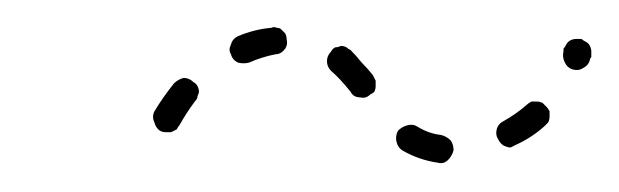

<svg xmlns="http://www.w3.org/2000/svg" viewBox="-20 -302 445 138"><path d="M302 -187Q305 -190 306 -194Q306 -198 304 -201Q301 -204 297 -205Q288 -206 280 -211Q277 -213 273 -212Q269 -211 266 -208Q264 -204 265 -200Q266 -196 269 -194Q281 -187 295 -185Q299 -184 302 -187ZM374 -214Q375 -216 375 -218Q375 -220 375 -222Q374 -224 373 -225Q371 -227 370 -228Q368 -229 366 -229Q364 -229 362 -229Q360 -228 359 -227Q351 -220 342 -215Q338 -213 337 -209Q336 -205 338 -202Q339 -200 340 -199Q342 -197 343 -197Q345 -196 347 -196Q349 -197 351 -198Q362 -203 371 -211Q373 -213 374 -214ZM122 -233Q123 -235 123 -236Q123 -238 122 -240Q121 -242 119 -243Q116 -246 112 -246Q108 -245 105 -242Q97 -232 91 -222Q89 -218 91 -214Q92 -210 95 -208Q97 -207 99 -207Q101 -207 103 -207Q105 -208 107 -209Q108 -211 109 -212Q114 -221 120 -229Q122 -231 122 -233ZM239 -232Q243 -231 246 -234Q248 -235 249 -236Q250 -238 250 -240Q250 -242 250 -244Q249 -246 248 -248Q244 -253 240 -257Q236 -262 232 -266Q230 -267 229 -268Q227 -269 225 -269Q223 -268 221 -268Q219 -267 218 -265Q215 -262 215 -258Q215 -254 218 -251Q224 -246 232 -236Q234 -232 239 -232ZM405 -265Q405 -267 404 -269Q403 -271 401 -272Q399 -273 398 -274Q396 -274 394 -274Q392 -274 390 -273Q388 -272 387 -270Q386 -268 385 -267Q385 -266 385 -265Q384 -261 386 -257Q388 -253 392 -252Q396 -251 399 -253Q403 -255 404 -259Q404 -260 405 -261Q405 -263 405 -265ZM185 -267Q187 -270 186 -274Q186 -276 185 -278Q184 -279 182 -281Q181 -282 179 -282Q177 -283 175 -282Q163 -281 151 -276Q147 -274 146 -270Q144 -266 146 -263Q147 -259 151 -257Q155 -256 159 -257Q168 -261 178 -263Q182 -263 185 -267Z"/></svg>

Font: FRB American Cursive Dashed Light
Style: Italic
Weight: 300
Italic angle: -25°
Version: Version 2.0;Modular Font Editor K font №1